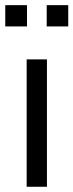

<svg xmlns="http://www.w3.org/2000/svg" viewBox="-31 -713 280 733"><path d="M70.8 0V-486.3H148.2V0ZM147.3 -612.1V-693.3H229.5V-612.1ZM-10.9 -612.1V-693.3H72V-612.1Z"/></svg>

Font: Nunito Sans 12pt ExtraLight SemiCondensed
Style: Regular
Weight: 200
Width: 4
Version: Version 3.101;gftools[0.9.27]